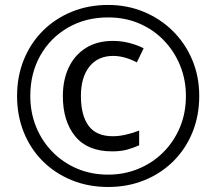

<svg xmlns="http://www.w3.org/2000/svg" viewBox="-20 -744 872 774"><path d="M416 9.8Q336.4 9.8 269.3 -17.6Q202.1 -44.9 152.6 -94.2Q103 -143.6 75.9 -210.7Q48.8 -277.8 48.8 -356.9Q48.8 -436.5 76.2 -503.7Q103.5 -570.8 153.1 -620.1Q202.6 -669.4 269.8 -696.8Q336.9 -724.1 416 -724.1Q492.7 -724.1 559.3 -696.5Q626 -668.9 676.3 -619.4Q726.6 -569.8 754.9 -502.9Q783.2 -436 783.2 -356.9Q783.2 -277.8 755.9 -210.7Q728.5 -143.6 679 -94.2Q629.4 -44.9 562.3 -17.6Q495.1 9.8 416 9.8ZM416 -40Q481 -40 537.8 -63.5Q594.7 -86.9 637.7 -129.6Q680.7 -172.4 705.1 -230.2Q729.5 -288.1 729.5 -356.9Q729.5 -422.4 706.3 -479.5Q683.1 -536.6 641.1 -580.6Q599.1 -624.5 541.7 -649.2Q484.4 -673.8 416 -673.8Q325.2 -673.8 254.2 -632.8Q183.1 -591.8 142.6 -520.3Q102.1 -448.7 102.1 -356.9Q102.1 -291.5 125 -234.1Q147.9 -176.8 190.2 -133.1Q232.4 -89.4 289.8 -64.7Q347.2 -40 416 -40ZM431.6 -133.8Q333 -133.8 283.2 -194.6Q233.4 -255.4 233.4 -356.9Q233.4 -421.9 257.1 -471.9Q280.8 -522 325.9 -550.5Q371.1 -579.1 435.5 -579.1Q467.8 -579.1 499.5 -571.3Q531.2 -563.5 559.1 -549.3L531.7 -492.7Q481 -518.6 436.5 -518.6Q374.5 -518.6 340.3 -475.3Q306.2 -432.1 306.2 -356.9Q306.2 -278.8 337.2 -236.8Q368.2 -194.8 435.1 -194.8Q459.5 -194.8 487.5 -201.2Q515.6 -207.5 541 -217.8V-158.2Q517.1 -147.5 491.7 -140.6Q466.3 -133.8 431.6 -133.8Z"/></svg>

Font: Open Sans
Style: Italic
Weight: 400
Italic angle: -12°
Designer: Monotype Design Team
Foundry: Monotype Imaging Inc.
Version: Version 3.000; ttfautohint (v1.8.4)